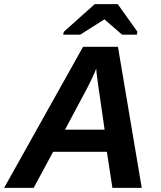

<svg xmlns="http://www.w3.org/2000/svg" viewBox="-41 -916 783 936"><path d="M507 0 480 -176H218L123 0H-21L364 -688H534L650 0ZM428 -582Q418 -552 380 -479L276 -284H469L437 -505Q428 -571 428 -582ZM629 -761 626 -747H554L469 -821H467L350 -747H267L270 -761L421 -896H533Z"/></svg>

Font: Libra Sans Modern
Style: Bold Italic
Weight: 700
Italic angle: -12°
Foundry: Stefan Peev, Context Ltd
Version: Version 1.000